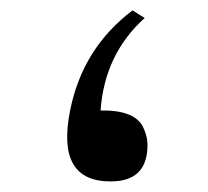

<svg xmlns="http://www.w3.org/2000/svg" viewBox="-20 -354 401 370"><path d="M115.2 -141.6C96.7 -49.8 122.7 -4.1 193.4 -4.4C239.9 -4.4 263.5 -27 264.2 -72.3C264.5 -84.6 261.6 -97.2 255.4 -109.9C244.3 -131.3 217.1 -141.8 173.8 -141.1C179 -213.7 207.4 -273.1 258.8 -319.3L235.4 -334C171.2 -285.5 131.2 -221.4 115.2 -141.6Z"/></svg>

Font: Dirooz FD
Style: FD
Weight: 400
Foundry: DejaVu fonts team - Redesigned by Saber Rastikerdar
Version: Version 0.2.1